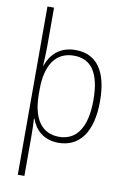

<svg xmlns="http://www.w3.org/2000/svg" viewBox="-105 -822 742 1117"><g transform="rotate(10 265.5 -263.0)"><path d="M479 -269C479 -448 412 -539 288 -539C193 -539 142 -483 119 -417H117C119 -450 121 -496 121 -526V-760H82V234H121V-1C121 -36 120 -74 118 -104H121C142 -43 192 10 282 10C405 10 479 -86 479 -269ZM440 -269C440 -103 379 -25 279 -25C180 -25 121 -99 121 -251V-277C121 -421 177 -505 284 -505C389 -505 440 -426 440 -269Z"/></g></svg>

Font: Noto Sans Gurmukhi UI SemiCondensed ExtraLight
Style: Regular
Weight: 200
Width: 4
Designer: Jelle Bosma - Monotype Design Team
Foundry: Monotype Imaging Inc.
Version: Version 2.004